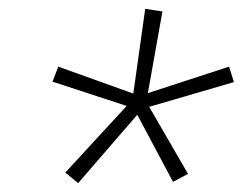

<svg xmlns="http://www.w3.org/2000/svg" viewBox="-20 -839 550 435"><path d="M157 -424 128 -448 267 -599 99 -654 112 -688 282 -627 309 -819 348 -813 315 -628 499 -688 510 -653 318 -597 406 -445 372 -427 291 -579Z"/></svg>

Font: Iosevka Extralight
Style: Italic
Weight: 200
Italic angle: -9°
Monospace: yes
Designer: Belleve Invis
Foundry: Belleve Invis
Version: Version 32.5.0; ttfautohint (v1.8.4)